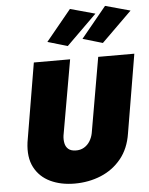

<svg xmlns="http://www.w3.org/2000/svg" viewBox="-66 -1052 886 1144"><g transform="rotate(-5 377.5 -479.5)"><path d="M364 -780 545 -958 396 -999 245 -815ZM574 -780 755 -958 606 -999 455 -815ZM154 -700 75 -230Q63 -140 94.5 -80Q126 -20 189 10Q252 40 334 40Q419 40 491.5 10Q564 -20 613 -80Q662 -140 676 -230L755 -700H539L461 -251Q456 -225 442.5 -203Q429 -181 407 -168Q385 -155 356 -156Q328 -157 313 -170Q298 -183 293.5 -204.5Q289 -226 292 -250L371 -700Z"/></g></svg>

Font: Jost Black
Style: Italic
Weight: 900
Italic angle: -5°
Version: Version 3.710